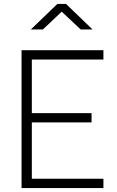

<svg xmlns="http://www.w3.org/2000/svg" viewBox="-20 -951 592 971"><path d="M89 0V-697H503V-650H141V-379H443V-332H141V-47H503V0ZM136 -802 270 -931H314L448 -802H388L292 -892L197 -802Z"/></svg>

Font: TitilliumText
Style: Light
Weight: 300
Designer: Accademia di Belle Arti di Urbino and others
Foundry: Accademia di Belle Arti di Urbino and others.
Version: Version 60.001